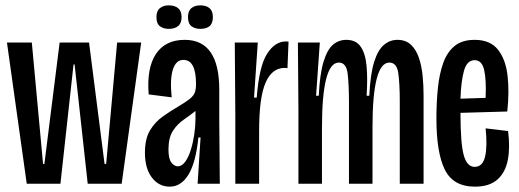

<svg xmlns="http://www.w3.org/2000/svg" viewBox="-20 -687 1942 718"><path d="M80 0 6 -528H99L141 -74H146L203 -528H313L371 -74H377L418 -528H508L435 0H308L259 -446H255L206 0Z M615 11Q574 11 548 -23Q522 -57 522 -116Q522 -168 541 -199.5Q560 -231 589 -251.5Q618 -272 647 -289Q676 -306 690 -317.5Q704 -329 708.5 -341Q713 -353 713 -373Q713 -463 666 -463Q638 -463 626.5 -427Q615 -391 622 -323L536 -334Q528 -432 563 -485Q598 -538 671 -538Q800 -538 800 -351V-231Q801 -174 801 -115.5Q801 -57 802 0H719Q722 -43 724.5 -86.5Q727 -130 730 -173H722Q712 -78 684.5 -33.5Q657 11 615 11ZM645 -65Q660 -65 672.5 -82Q685 -99 693.5 -126.5Q702 -154 706.5 -184.5Q711 -215 711 -242V-272Q691 -256 667 -239.5Q643 -223 626.5 -197.5Q610 -172 610 -128Q610 -93 621 -79Q632 -65 645 -65ZM729 -579Q709 -579 696 -589Q683 -599 683 -623Q683 -646 695.5 -656.5Q708 -667 729 -667Q751 -667 763.5 -656.5Q776 -646 776 -623Q776 -599 763.5 -589Q751 -579 729 -579ZM611 -579Q591 -579 578 -589Q565 -599 565 -623Q565 -646 578 -656.5Q591 -667 611 -667Q633 -667 646 -656.5Q659 -646 659 -623Q659 -600 646 -589.5Q633 -579 611 -579Z M860 0V-259L858 -528H944L930 -322H940Q949 -439 978.5 -485.5Q1008 -532 1049 -532Q1056 -532 1059 -531L1055 -432Q1051 -433 1044 -433Q997 -433 973 -377.5Q949 -322 949 -198V0Z M1096 0V-277L1094 -528H1176L1162 -329H1172Q1176 -411 1190 -456.5Q1204 -502 1225.5 -520Q1247 -538 1275 -538Q1312 -538 1329.5 -511.5Q1347 -485 1351 -438.5Q1355 -392 1351 -329H1361Q1365 -410 1379 -455Q1393 -500 1415.5 -519Q1438 -538 1466 -538Q1498 -538 1517.5 -519Q1537 -500 1547 -469.5Q1557 -439 1560.5 -402.5Q1564 -366 1564 -331V0H1475V-309Q1475 -373 1469.5 -413Q1464 -453 1436 -453Q1373 -453 1373 -211V0H1285V-303Q1285 -371 1280 -412Q1275 -453 1247 -453Q1184 -453 1184 -208V0Z M1756 11Q1675 11 1643.5 -52.5Q1612 -116 1612 -244Q1612 -304 1617.5 -357.5Q1623 -411 1637.5 -451.5Q1652 -492 1680 -515Q1708 -538 1755 -538Q1813 -538 1842 -501.5Q1871 -465 1878 -404.5Q1885 -344 1877 -270L1702 -265V-263Q1702 -152 1714 -107.5Q1726 -63 1755 -63Q1785 -63 1794 -101.5Q1803 -140 1796 -207L1880 -197Q1888 -136 1879 -89Q1870 -42 1840 -15.5Q1810 11 1756 11ZM1755 -462Q1726 -462 1715 -422Q1704 -382 1702 -318L1796 -321Q1799 -389 1790.5 -425.5Q1782 -462 1755 -462Z"/></svg>

Font: Bricolage Grotesque 96pt Condensed
Style: Regular
Weight: 400
Width: 3
Designer: Mathieu Triay
Foundry: Atelier Triay
Version: Version 1.001; ttfautohint (v1.8.4.7-5d5b);gftools[0.9.33.de